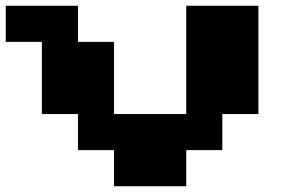

<svg xmlns="http://www.w3.org/2000/svg" viewBox="-20 -770 1040 665"><path d="M375 -125V-250H250V-375H125V-625H0V-750H250V-625H375V-375H625V-750H875V-375H750V-250H625V-125Z"/></svg>

Font: Press Start 2P
Style: Regular
Weight: 400
Designer: CodeMan38
Foundry: CodeMan38
Version: Version 3.000